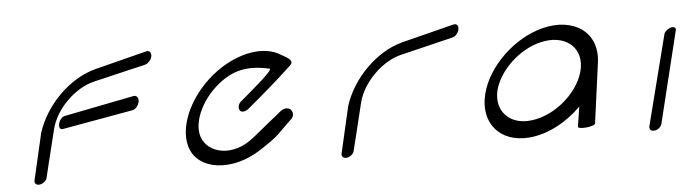

<svg xmlns="http://www.w3.org/2000/svg" viewBox="-39 -623 2895 806"><g transform="rotate(-5 1408.5 -220.5)"><path d="M514 -238C528 -240 541 -255 544 -272C547 -289 537 -300 524 -297L230 -239C219 -237 207 -224 204 -209C200 -193 206 -183 217 -185ZM131 14C131 14 158 -98 180 -186C200 -271 284 -353 365 -372C452 -393 585 -424 585 -424C598 -428 612 -443 614 -458C616 -474 606 -483 593 -479C593 -479 502 -456 376 -424C261 -394 160 -288 125 -176L80 19C77 31 85 40 99 39C114 37 128 26 131 14Z M1177 -144C1188 -155 1188 -175 1175 -185C1161 -194 1145 -189 1133 -179L1011 -80C917 -3 812 -33 790 -103C769 -169 819 -271 905 -331C976 -381 1044 -375 1104 -362C1122 -358 996 -256 971 -234C961 -225 957 -209 964 -198C972 -187 991 -193 1001 -202C1065 -255 1129 -310 1191 -368C1214 -389 1172 -406 1156 -416C1090 -458 982 -441 887 -373C776 -293 709 -161 735 -67C764 37 912 56 1036 -26C1125 -84 1110 -82 1177 -144Z M1425 14C1425 14 1453 -98 1474 -186C1495 -271 1579 -353 1660 -372C1746 -393 1879 -425 1879 -425C1893 -428 1906 -443 1908 -458C1911 -474 1901 -483 1888 -479C1888 -479 1796 -456 1670 -424C1556 -395 1454 -288 1419 -177L1374 19C1371 31 1379 40 1394 39C1408 37 1422 26 1425 14Z M2445 -14 2479 -266C2497 -396 2392 -465 2259 -431C2138 -400 2025 -290 1997 -179C1966 -61 2037 32 2167 21C2245 14 2324 -29 2385 -90C2381 -63 2377 -35 2372 -7C2370 7 2443 0 2445 -14ZM2049 -188C2069 -268 2155 -352 2247 -373C2346 -397 2420 -342 2406 -253C2392 -160 2287 -62 2181 -50C2084 -38 2029 -106 2049 -188Z M2817 -375C2819 -385 2810 -390 2797 -387C2783 -383 2771 -372 2768 -363C2768 -362 2671 18 2671 18C2668 30 2676 40 2690 38C2705 37 2719 25 2722 13Z"/></g></svg>

Font: Hi. Perspective
Style: Perspective
Weight: 400
Designer: Mew Too, Robert Jablonski
Foundry: Cannot Into Space Fonts
Version: Version 1.996